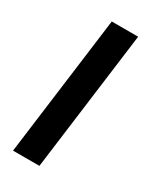

<svg xmlns="http://www.w3.org/2000/svg" viewBox="-144 -580 522 631"><g transform="rotate(30 117.0 -265.0)"><path d="M18.1 0 86.9 -529.8H187L118.2 0Z"/></g></svg>

Font: Cooper Hewitt
Style: Medium Italic
Weight: 708
Designer: Village Type and Design LLC
Foundry: Cooper Hewitt Smithsonian Design Museum
Version: 1.000